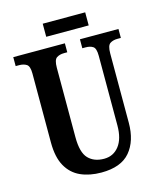

<svg xmlns="http://www.w3.org/2000/svg" viewBox="-125 -936 863 1035"><g transform="rotate(-15 306.5 -418.5)"><path d="M312 10Q246 10 196 -12.5Q146 -35 118 -85Q90 -135 90 -217V-602Q90 -643 73.5 -653.5Q57 -664 32 -664H13V-714H301V-664H283Q258 -664 241.5 -653Q225 -642 225 -598V-210Q225 -125 257 -91.5Q289 -58 345 -58Q397 -58 428.5 -98.5Q460 -139 460 -213V-602Q460 -643 444.5 -653.5Q429 -664 403 -664H385V-714H600V-664H581Q556 -664 539.5 -653Q523 -642 523 -598V-211Q523 -110 472.5 -50Q422 10 312 10ZM213 -774V-847H450V-774Z"/></g></svg>

Font: Noto Serif Hebrew ExtraCondensed
Style: Bold
Weight: 700
Width: 2
Designer: Monotype Design Team
Foundry: Monotype Imaging Inc.
Version: Version 2.004; ttfautohint (v1.8.4.7-5d5b)